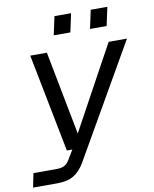

<svg xmlns="http://www.w3.org/2000/svg" viewBox="-98 -781 803 1001"><g transform="rotate(-10 303.5 -280.5)"><path d="M-5 150 10 76H131Q159 76 174.5 67.5Q190 59 201 40L231 -10H202L100 -530H188L281 -48L254 -52L515 -530H612L269 67Q244 110 210.5 130Q177 150 124 150ZM239 -613 260 -711H348L327 -613ZM431 -613 452 -711H540L519 -613Z"/></g></svg>

Font: Geist Mono
Style: Italic
Weight: 400
Italic angle: -12°
Monospace: yes
Designer: Basement.studio, Andrés Briganti, Mateo Zaragoza
Foundry: Basement.studio, Vercel, Andrés Briganti, Guido Ferreyra, Mateo Zaragoza
Version: Version 1.500